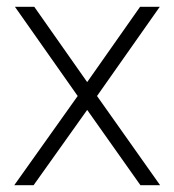

<svg xmlns="http://www.w3.org/2000/svg" viewBox="-20 -546 514 566"><path d="M209 -263 24 -526H81L237 -304L393 -526H451L266 -263L452 0H394L237 -222L79 0H22Z"/></svg>

Font: Eudoxus Sans ExtraLight
Style: Regular
Weight: 200
Designer: Stijn de Vries
Foundry: tokotype
Version: Version 2.005